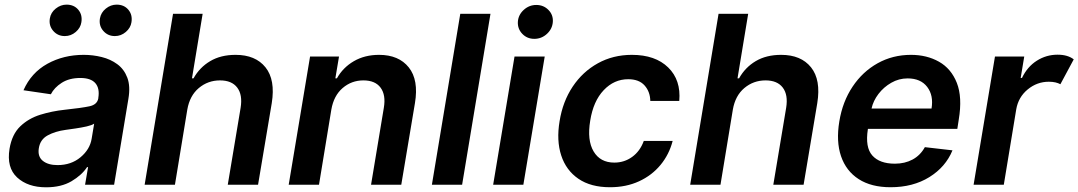

<svg xmlns="http://www.w3.org/2000/svg" viewBox="-20 -786 4589 817"><path d="M176.1 11Q98.4 11 52.9 -30.9Q7.5 -72.8 20.6 -153.1Q30.9 -214.5 66.2 -248.4Q101.6 -282.3 151.5 -297.8Q201.3 -313.2 255 -318.9Q328.1 -326.7 361 -333.8Q393.8 -340.9 398.4 -367.9V-370Q404.8 -410.2 385.7 -432.2Q366.5 -454.2 321.7 -454.2Q274.9 -454.2 242.9 -433.8Q210.9 -413.4 196.4 -384.9L79.9 -402Q112.9 -476.6 181.6 -514.6Q250.4 -552.6 336.3 -552.6Q375.4 -552.6 412.8 -543.3Q450.3 -534.1 479.2 -512.8Q508.2 -491.5 521.8 -455.3Q535.5 -419 526.3 -365.1L465.6 0H342L354.8 -74.9H350.5Q327.8 -40.5 284.1 -14.7Q240.4 11 176.1 11ZM224.8 -83.5Q282.7 -83.5 322.6 -116.8Q362.6 -150.2 370 -195.7L380.7 -259.9Q371.4 -253.2 348.7 -248Q326 -242.9 301 -239.3Q275.9 -235.8 258.9 -233.3Q214.8 -227.3 182.9 -209.9Q150.9 -192.5 145.2 -155.2Q139.6 -120 162.1 -101.7Q184.7 -83.5 224.8 -83.5ZM468.7 -632.5Q438.6 -632.5 419.4 -654.7Q400.2 -676.8 405.2 -707.4Q409.4 -732.6 430.4 -749.5Q451.3 -766.3 476.2 -766.3Q507.8 -766.3 526.1 -744.7Q544.4 -723 539.4 -691.4Q535.9 -667.6 515.4 -650Q495 -632.5 468.7 -632.5ZM255.7 -632.5Q225.5 -632.5 206.3 -654.8Q187.1 -677.2 192.1 -707.4Q196 -732.6 217.2 -749.5Q238.3 -766.3 263.1 -766.3Q294.7 -766.3 313 -744.7Q331.3 -723 326.3 -691.4Q322.8 -667.6 302.4 -650Q282 -632.5 255.7 -632.5Z M777 -319.6 724.4 0H595.5L716.3 -727.3H842.3L796.9 -452.8H803.6Q829.5 -499.3 874.5 -525.9Q919.4 -552.6 982.6 -552.6Q1067.1 -552.6 1109.7 -499.5Q1152.3 -446.4 1136.4 -347.3L1078.1 0H949.2L1003.9 -327.4Q1012.8 -382.5 989.5 -413.2Q966.3 -443.9 916.2 -443.9Q864.7 -443.9 826 -411.4Q787.3 -378.9 777 -319.6Z M1389.9 -319.6 1337.4 0H1208.5L1299.4 -545.5H1422.6L1407 -452.8H1413.7Q1439.3 -498.6 1485.6 -525.6Q1532 -552.6 1593 -552.6Q1676.8 -552.6 1719.5 -499.1Q1762.1 -445.7 1745.7 -347.3L1687.5 0H1558.9L1613.3 -327.4Q1622.5 -381.7 1599.6 -412.8Q1576.7 -443.9 1526.3 -443.9Q1475.9 -443.9 1438 -411.4Q1400.2 -378.9 1389.9 -319.6Z M2067.1 -727.3 1946.4 0H1817.8L1938.6 -727.3Z M2078.5 0 2169.4 -545.5H2297.9L2207 0ZM2253.6 -620.7Q2223 -620.7 2202.6 -641.9Q2182.2 -663 2183.6 -692.8Q2185.4 -722.7 2208.5 -743.8Q2231.5 -764.9 2262.1 -764.9Q2293 -764.9 2313.7 -743.8Q2334.5 -722.7 2332.4 -692.8Q2330.3 -663 2307.4 -641.9Q2284.4 -620.7 2253.6 -620.7Z M2575.6 10.7Q2494 10.7 2441.4 -25.2Q2388.8 -61.1 2368.1 -124.6Q2347.3 -188.2 2361.2 -270.6Q2374.6 -354 2416.9 -417.4Q2459.2 -480.8 2524 -516.7Q2588.8 -552.6 2668.7 -552.6Q2768.5 -552.6 2823.3 -498.9Q2878.2 -445.3 2870.4 -356.5H2747.2Q2746.4 -396 2722.8 -422.4Q2699.2 -448.9 2653.1 -448.9Q2593 -448.9 2548.8 -402.2Q2504.6 -355.5 2491.5 -272.7Q2477.6 -189.3 2505.9 -141.7Q2534.1 -94.1 2594.1 -94.1Q2636.4 -94.1 2669.9 -118.3Q2703.5 -142.4 2719.5 -186.4H2842.3Q2827.4 -128.6 2790.5 -84Q2753.6 -39.4 2698.9 -14.4Q2644.2 10.7 2575.6 10.7Z M3098.4 -319.6 3045.8 0H2916.9L3037.6 -727.3H3163.7L3118.3 -452.8H3125Q3150.9 -499.3 3195.8 -525.9Q3240.8 -552.6 3304 -552.6Q3388.5 -552.6 3431.1 -499.5Q3473.7 -446.4 3457.7 -347.3L3399.5 0H3270.6L3325.3 -327.4Q3334.2 -382.5 3310.9 -413.2Q3287.6 -443.9 3237.6 -443.9Q3186.1 -443.9 3147.4 -411.4Q3108.7 -378.9 3098.4 -319.6Z M3769.5 10.7Q3687.5 10.7 3633.9 -23.8Q3580.3 -58.2 3558.8 -121.3Q3537.3 -184.3 3551.5 -269.5Q3565.3 -353.7 3608 -417.4Q3650.6 -481.2 3714.7 -516.9Q3778.8 -552.6 3856.5 -552.6Q3923.7 -552.6 3975.5 -523.4Q4027.3 -494.3 4051.5 -433.4Q4075.6 -372.5 4059.7 -277L4053.6 -237.6H3673.3L3672.9 -235.8Q3660.9 -159.1 3691.9 -124.3Q3723 -89.5 3788 -89.5Q3830.3 -89.5 3863.3 -107.2Q3896.3 -125 3915.5 -159.8L4033 -146.3Q4003.9 -75.3 3934.5 -32.3Q3865.1 10.7 3769.5 10.7ZM3688.6 -324.2H3943.9Q3953.1 -380 3925.4 -416.2Q3897.7 -452.4 3842 -452.4Q3805 -452.4 3772.7 -433.9Q3740.4 -415.5 3718 -386.2Q3695.7 -356.9 3688.6 -324.2Z M4122.9 0 4213.8 -545.5H4338.4L4323.2 -454.5H4328.8Q4351.6 -502.1 4391.9 -527.7Q4432.2 -553.3 4480.1 -553.3Q4523.4 -553.3 4549 -533.4L4492.2 -427.6Q4483.3 -432.5 4470.9 -435.4Q4458.5 -438.2 4442.8 -438.2Q4392.8 -438.2 4353 -405.4Q4313.2 -372.5 4304.3 -320.7L4251.4 0Z"/></svg>

Font: Inter UI Semi Bold
Style: Italic
Weight: 600
Italic angle: -9.39999°
Designer: Rasmus Andersson
Foundry: rsms
Version: 3.2;8d6f07862